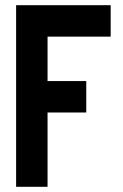

<svg xmlns="http://www.w3.org/2000/svg" viewBox="-20 -720 474 739"><path d="M42 -1V-700H406V-579H163V-408H312V-287H163V-1Z"/></svg>

Font: Stick No Bills ExtraLight
Style: Bold
Weight: 700
Version: Version 2.000